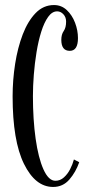

<svg xmlns="http://www.w3.org/2000/svg" viewBox="-20 -731 358 761"><path d="M190.5 10Q120 10 75 -81.5Q30 -173 30 -349Q30 -414 40 -478Q50 -542 70.2 -594.8Q90.5 -647.5 121.2 -679.2Q152 -711 194 -711Q223.5 -711 244.8 -691Q266 -671 277.5 -640.8Q289 -610.5 289 -580Q289 -529.5 256.5 -529.5Q223 -529.5 223 -573Q223 -594.5 232.5 -608Q242 -621.5 242 -645.5Q242 -663 231.2 -674.5Q220.5 -686 206.5 -686Q186.5 -686 170.8 -664Q155 -642 143.5 -605.2Q132 -568.5 124.8 -524.2Q117.5 -480 114 -434.5Q110.5 -389 110.5 -350Q110.5 -257.5 121.2 -181.2Q132 -105 152.2 -59.8Q172.5 -14.5 199.5 -14.5Q218.5 -14.5 233.2 -27.8Q248 -41 258 -60.5Q268 -80 273 -99L294 -88Q280.5 -49 255 -19.5Q229.5 10 190.5 10Z"/></svg>

Font: Imbue 50pt
Style: Regular
Weight: 400
Designer: Tyler Finck
Foundry: Etcetera Type Company
Version: Version 1.102; ttfautohint (v1.8.3)